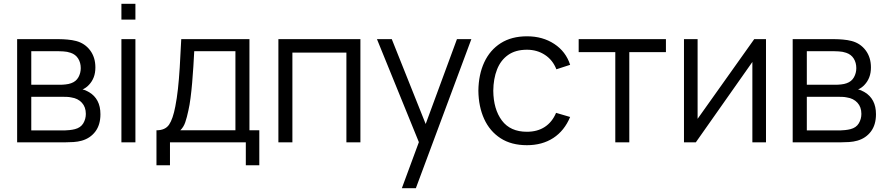

<svg xmlns="http://www.w3.org/2000/svg" viewBox="-20 -745 4635 1005"><path d="M69.7 0V-540H292Q309 -540 333.3 -537.9Q357.7 -535.8 378.7 -530.3Q424 -518.3 451.7 -481.5Q479.3 -444.7 479.3 -392.3Q479.3 -363.3 470.7 -340.8Q462 -318.2 446 -301.3Q438.7 -293.2 429.7 -286.8Q420.7 -280.5 412 -276.7Q428 -273.7 446.7 -262.3Q475.3 -245.3 490.5 -216.6Q505.7 -187.8 505.7 -147Q505.7 -91.7 479.1 -56.5Q452.5 -21.3 408 -8.7Q388 -3 364.8 -1.5Q341.5 0 321 0ZM143.7 -62.3H317.7Q328.2 -62.3 344.1 -64.1Q360 -65.8 372.3 -69Q402.2 -76.7 415.8 -99.3Q429.3 -122 429.3 -149Q429.3 -184.7 408.6 -207.3Q387.8 -230 353.3 -235Q342.2 -237.5 329.6 -237.9Q317 -238.3 307 -238.3H143.7ZM143.7 -301.3H294.7Q307.7 -301.3 323.8 -303.1Q339.8 -304.8 352 -309.3Q378 -318.3 390.3 -340.4Q402.7 -362.5 402.7 -388.3Q402.7 -416.8 389.2 -438.4Q375.8 -460 349.7 -468.7Q331.7 -475 310.9 -476Q290.2 -477 284.7 -477H143.7Z M615.5 -642.3V-725H688.8V-642.3ZM615.5 0V-540H688.8V0Z M799 120V-63Q845 -63 865.1 -92.7Q885.2 -122.3 897.7 -188Q906 -230.5 911.4 -279.5Q916.8 -328.5 920.8 -391.7Q924.8 -454.8 928.7 -540H1285.7V-63H1337.3V120H1266.7V0H869.7V120ZM923.7 -63H1212.3V-477H996.7Q994.8 -438.8 992.1 -396.3Q989.3 -353.8 985.8 -311.5Q982.2 -269.2 977.3 -231.8Q972.5 -194.3 966 -166.3Q958.5 -130.7 949.8 -105.2Q941.2 -79.7 923.7 -63Z M1437.2 0V-540H1866.5V0H1793.2V-469.7H1510.5V0Z M2083.5 240 2188.2 -43.3 2189.5 40.7 1953.2 -540H2030.8L2224.8 -54.3H2192.8L2371.8 -540H2447.2L2156.8 240Z M2738 15Q2656.3 15 2600 -21.5Q2543.7 -58 2514.3 -122.3Q2485 -186.7 2484 -270Q2485 -355 2514.9 -419.2Q2544.8 -483.3 2601.3 -519.2Q2657.8 -555 2738.7 -555Q2820.5 -555 2881.2 -515.1Q2942 -475.2 2964.3 -405.7L2892.3 -382.3Q2873.3 -431 2832.2 -457.8Q2791.2 -484.7 2738 -484.7Q2678.3 -484.7 2639.5 -457.2Q2600.7 -429.8 2581.7 -381.4Q2562.7 -333 2562 -270Q2563 -173.2 2607.1 -114.2Q2651.2 -55.3 2738 -55.3Q2793 -55.3 2831.7 -80.7Q2870.3 -106 2890.7 -154.3L2964.3 -132.7Q2934.3 -60.7 2876.3 -22.8Q2818.3 15 2738 15Z M3200.7 0V-472H3009V-540H3465.7V-472H3274V0Z M3989.5 -540V0H3918.2V-420.7L3622.2 0H3560.2V-540H3631.5V-123L3927.8 -540Z M4129.2 0V-540H4351.5Q4368.5 -540 4392.8 -537.9Q4417.2 -535.8 4438.2 -530.3Q4483.5 -518.3 4511.2 -481.5Q4538.8 -444.7 4538.8 -392.3Q4538.8 -363.3 4530.2 -340.8Q4521.5 -318.2 4505.5 -301.3Q4498.2 -293.2 4489.2 -286.8Q4480.2 -280.5 4471.5 -276.7Q4487.5 -273.7 4506.2 -262.3Q4534.8 -245.3 4550 -216.6Q4565.2 -187.8 4565.2 -147Q4565.2 -91.7 4538.6 -56.5Q4512 -21.3 4467.5 -8.7Q4447.5 -3 4424.2 -1.5Q4401 0 4380.5 0ZM4203.2 -62.3H4377.2Q4387.7 -62.3 4403.6 -64.1Q4419.5 -65.8 4431.8 -69Q4461.7 -76.7 4475.2 -99.3Q4488.8 -122 4488.8 -149Q4488.8 -184.7 4468.1 -207.3Q4447.3 -230 4412.8 -235Q4401.7 -237.5 4389.1 -237.9Q4376.5 -238.3 4366.5 -238.3H4203.2ZM4203.2 -301.3H4354.2Q4367.2 -301.3 4383.2 -303.1Q4399.3 -304.8 4411.5 -309.3Q4437.5 -318.3 4449.8 -340.4Q4462.2 -362.5 4462.2 -388.3Q4462.2 -416.8 4448.8 -438.4Q4435.3 -460 4409.2 -468.7Q4391.2 -475 4370.4 -476Q4349.7 -477 4344.2 -477H4203.2Z"/></svg>

Font: Manrope ExtraLight
Style: Regular
Weight: 200
Designer: Mikhail Sharanda
Foundry: Mikhail Sharanda
Version: Version 4.505